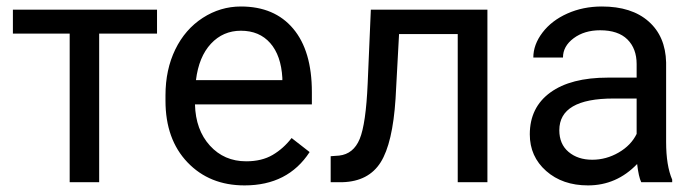

<svg xmlns="http://www.w3.org/2000/svg" viewBox="-20 -558 2133 588"><path d="M460.9 -455.1H283.7V0H193.4V-455.1H19.5V-528.3H460.9Z M729 9.8Q621.6 9.8 554.2 -60.8Q486.8 -131.3 486.8 -249.5V-266.1Q486.8 -344.7 516.8 -406.5Q546.9 -468.3 600.8 -503.2Q654.8 -538.1 717.8 -538.1Q820.8 -538.1 877.9 -470.2Q935.1 -402.3 935.1 -275.9V-238.3H577.1Q579.1 -160.2 622.8 -112.1Q666.5 -64 733.9 -64Q781.7 -64 814.9 -83.5Q848.1 -103 873 -135.3L928.2 -92.3Q861.8 9.8 729 9.8ZM717.8 -463.9Q663.1 -463.9 626 -424.1Q588.9 -384.3 580.1 -312.5H844.7V-319.3Q840.8 -388.2 807.6 -426Q774.4 -463.9 717.8 -463.9Z M1472.7 -528.3V0H1381.8V-453.6H1202.1L1191.4 -255.9Q1182.6 -119.6 1145.8 -61Q1108.9 -2.4 1028.8 0H992.7V-79.6L1018.6 -81.5Q1062.5 -86.4 1081.5 -132.3Q1100.6 -178.2 1106 -302.2L1115.7 -528.3Z M1943.8 0Q1936 -15.6 1931.2 -55.7Q1868.2 9.8 1780.8 9.8Q1702.6 9.8 1652.6 -34.4Q1602.5 -78.6 1602.5 -146.5Q1602.5 -229 1665.3 -274.7Q1728 -320.3 1841.8 -320.3H1929.7V-361.8Q1929.7 -409.2 1901.4 -437.3Q1873 -465.3 1817.9 -465.3Q1769.5 -465.3 1736.8 -440.9Q1704.1 -416.5 1704.1 -381.8H1613.3Q1613.3 -421.4 1641.4 -458.3Q1669.4 -495.1 1717.5 -516.6Q1765.6 -538.1 1823.2 -538.1Q1914.6 -538.1 1966.3 -492.4Q2018.1 -446.8 2020 -366.7V-123.5Q2020 -50.8 2038.6 -7.8V0ZM1793.9 -68.8Q1836.4 -68.8 1874.5 -90.8Q1912.6 -112.8 1929.7 -147.9V-256.3H1858.9Q1692.9 -256.3 1692.9 -159.2Q1692.9 -116.7 1721.2 -92.8Q1749.5 -68.8 1793.9 -68.8Z"/></svg>

Font: RobotoInd
Style: Regular
Weight: 400
Designer: Google
Version: Version 2.001101; 2014